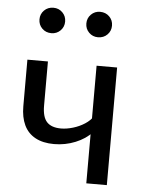

<svg xmlns="http://www.w3.org/2000/svg" viewBox="-54 -812 660 857"><g transform="rotate(5 276.0 -384.0)"><path d="M374 -303 375 -230Q347 -199 301.5 -180.5Q256 -162 206 -162Q156 -162 122 -180.5Q88 -199 71.5 -234Q55 -269 55 -318V-527H147V-329Q147 -278 167.5 -256Q188 -234 231 -234Q256 -234 284.5 -242.5Q313 -251 337 -266.5Q361 -282 374 -303ZM365 0V-527H457V0ZM360 -768Q385 -768 401.5 -751.5Q418 -735 418 -711Q418 -687 401.5 -670.5Q385 -654 360 -654Q336 -654 319.5 -670.5Q303 -687 303 -711Q303 -735 319.5 -751.5Q336 -768 360 -768ZM151 -768Q175 -768 191.5 -751.5Q208 -735 208 -711Q208 -687 191.5 -670.5Q175 -654 151 -654Q126 -654 109.5 -670.5Q93 -687 93 -711Q93 -735 109.5 -751.5Q126 -768 151 -768Z"/></g></svg>

Font: Fira Sans Variable
Style: Regular
Weight: 400
Designer: Carrois Corporate & Edenspiekermann AG
Foundry: Carrois Corporate GbR & Edenspiekermann AG
Version: Version 4.202